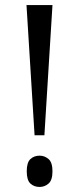

<svg xmlns="http://www.w3.org/2000/svg" viewBox="-20 -734 314 761"><path d="M117 -198 85 -714H188L156 -198ZM137 7Q115 7 100.5 -6.5Q86 -20 86 -55Q86 -90 100.5 -103.5Q115 -117 137 -117Q157 -117 172.5 -103.5Q188 -90 188 -55Q188 -20 172.5 -6.5Q157 7 137 7Z"/></svg>

Font: Noto Serif Khmer ExtraCondensed
Style: Regular
Weight: 400
Width: 2
Designer: Danh Hong and the Monotype Design Team
Foundry: Monotype Imaging Inc.
Version: Version 2.004; ttfautohint (v1.8.4.7-5d5b)